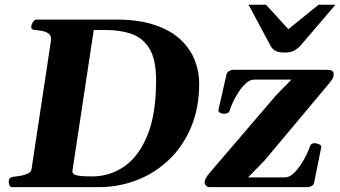

<svg xmlns="http://www.w3.org/2000/svg" viewBox="-20 -774 1407 794"><path d="M16.1 -24.9Q17.6 -41 34.7 -43Q50.8 -44.4 67.6 -47.6Q84.5 -50.8 96.7 -57.1Q108.9 -63.5 110.4 -74.2L191.4 -610.4Q191.4 -627.9 180.2 -635.7Q168.9 -643.6 153.3 -646.2Q137.7 -648.9 124 -649.9Q109.4 -651.4 109.4 -660.6Q109.4 -665 109.9 -668Q110.4 -673.3 116.2 -683.1Q122.1 -692.9 130.4 -692.9H465.3Q555.7 -692.4 620.1 -670.7Q684.6 -648.9 725.1 -611.6Q765.6 -574.2 784.7 -526.9Q803.7 -479.5 803.7 -428.2Q803.7 -328.1 770.5 -248.8Q737.3 -169.4 679.2 -113.8Q621.1 -58.1 545.9 -29.1Q470.7 0 386.7 0H29.3Q21.5 0 18.3 -9.8Q15.1 -19.5 16.1 -24.9ZM279.3 -65.9Q279.3 -60.5 283.2 -55.7Q287.1 -50.8 304.2 -47.6Q321.3 -44.4 360.4 -44.4Q434.6 -44.4 494.6 -86.2Q554.7 -127.9 590.1 -215.6Q625.5 -303.2 625.5 -441.4Q625.5 -526.4 598.9 -571.3Q572.3 -616.2 525.6 -633.1Q479 -649.9 418 -649.9H367.7ZM849.1 0Q838.8 0 832.5 -5.9Q826.2 -11.7 826.2 -18.6Q826.2 -27.3 831.5 -37.6Q836.9 -47.9 847.7 -60.1L1122.1 -380.4L1185.1 -444.8H1031.2Q1013.2 -444.8 996.1 -429Q979 -413.1 965.1 -390.9Q951.2 -368.7 941.9 -348.4Q932.6 -328.1 930.7 -319.3Q928.7 -310.1 921.1 -306.6Q913.6 -303.2 905.8 -303.2Q900.4 -303.2 890.9 -307.4Q881.3 -311.5 883.3 -319.8L916.5 -465.3Q918 -474.1 926.4 -479.5Q934.9 -484.9 942.4 -485.4H1330.6Q1359.9 -485.4 1359.9 -469.2Q1359.9 -457.5 1356.2 -450.7Q1352.5 -443.8 1345.2 -434.1L1074.2 -110.4L1005.9 -40.5H1158.2Q1176.4 -40.5 1193.4 -56.4Q1210.4 -72.3 1224.9 -94.5Q1239.3 -116.7 1248.8 -137Q1258.3 -157.2 1260.7 -166Q1265.1 -182.1 1281.2 -182.1Q1286.6 -182.1 1298.1 -178Q1309.6 -173.8 1308.6 -165.5L1279.3 -20Q1278.3 -10.7 1269.8 -5.6Q1261.2 -0.5 1253.9 0ZM1157.7 -556.6Q1132.8 -556.6 1119.6 -563.7Q1106.4 -570.8 1100.6 -581.5L1007.8 -754.4H1080.1L1172.4 -653.3L1297.4 -754.4H1367.2L1223.1 -585.9Q1213.4 -574.7 1198.2 -565.7Q1183.1 -556.6 1157.7 -556.6Z"/></svg>

Font: Gelasio
Style: Italic
Weight: 400
Italic angle: -8.5°
Designer: Eben Sorkin
Foundry: Eben Sorkin
Version: Version 1.008